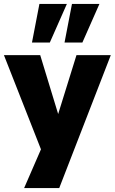

<svg xmlns="http://www.w3.org/2000/svg" viewBox="-30 -779 585 979"><path d="M93 180 196 -57V26L-10 -498H175L275 -170H258L360 -498H535L272 180ZM299 -562 337 -759H477L390 -562ZM133 -562 171 -759H311L224 -562Z"/></svg>

Font: Nunito Sans 10pt SemiCondensed Black
Style: Regular
Weight: 900
Width: 4
Designer: Vernon Adams
Foundry: Vernon Adams
Version: Version 3.101;gftools[0.9.27]